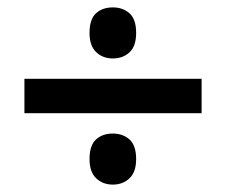

<svg xmlns="http://www.w3.org/2000/svg" viewBox="-20 -612 612 519"><path d="M285 -454Q258 -454 240 -471Q222 -488 222 -523Q222 -560 239.5 -576Q257 -592 285 -592Q312 -592 330 -576Q348 -560 348 -523Q348 -487 330 -470.5Q312 -454 285 -454ZM46 -306V-399H525V-306ZM285 -113Q258 -113 240 -130Q222 -147 222 -182Q222 -219 239.5 -235Q257 -251 285 -251Q312 -251 330 -235Q348 -219 348 -182Q348 -147 330 -130Q312 -113 285 -113Z"/></svg>

Font: Noto Sans Malayalam SemiBold
Style: Regular
Weight: 600
Designer: Jelle Bosma - Monotype Design Team
Foundry: Monotype Imaging Inc.
Version: Version 2.104; ttfautohint (v1.8.4.7-5d5b)